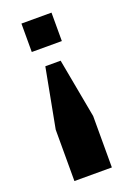

<svg xmlns="http://www.w3.org/2000/svg" viewBox="-117 -445 446 660"><g transform="rotate(-20 106.0 -114.5)"><path d="M78 -234H134L174 -17V171H37V-17ZM51 -400H161V-296H51Z"/></g></svg>

Font: Rokkitt
Style: Bold
Weight: 700
Designer: Vernon Adams
Foundry: Vernon Adams
Version: Version 3.103